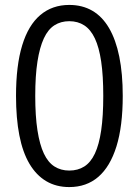

<svg xmlns="http://www.w3.org/2000/svg" viewBox="-20 -749 562 779"><path d="M261 10Q208 10 167.5 -14Q127 -38 99.5 -84.5Q72 -131 58.5 -200Q45 -269 45 -360Q45 -483 70 -565Q95 -647 143.5 -688Q192 -729 261 -729Q314 -729 354.5 -705.5Q395 -682 422.5 -635Q450 -588 464 -519Q478 -450 478 -360Q478 -237 452.5 -155Q427 -73 379 -31.5Q331 10 261 10ZM261 -57Q296 -57 322 -73.5Q348 -90 365 -126Q382 -162 390.5 -220Q399 -278 399 -360Q399 -442 390.5 -499.5Q382 -557 365 -593Q348 -629 322 -646Q296 -663 261 -663Q227 -663 201 -646.5Q175 -630 158 -593.5Q141 -557 132 -499.5Q123 -442 123 -360Q123 -278 132 -220Q141 -162 158 -126Q175 -90 201 -73.5Q227 -57 261 -57Z"/></svg>

Font: Mona Sans SemiCondensed
Style: Regular
Weight: 400
Width: 4
Designer: Deni Anggara
Foundry: GitHub
Version: Version 2.000